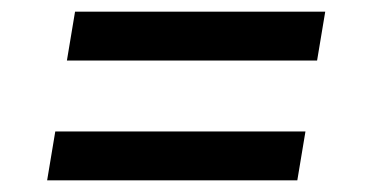

<svg xmlns="http://www.w3.org/2000/svg" viewBox="-20 -505 640 330"><path d="M95 -401 109 -485H539L525 -401ZM61 -195 75 -279H505L491 -195Z"/></svg>

Font: Iosevka Aile Medium
Style: Italic
Weight: 500
Italic angle: -9°
Designer: Belleve Invis
Foundry: Belleve Invis
Version: Version 31.1.0; ttfautohint (v1.8.4)